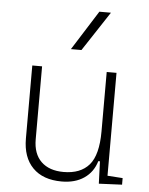

<svg xmlns="http://www.w3.org/2000/svg" viewBox="-56 -841 697 896"><g transform="rotate(5 293.0 -392.5)"><path d="M266.6 9.8Q178.7 9.8 130.9 -38.8Q83 -87.4 83 -175.8V-517.6H128.9V-175.8Q128.9 -107.9 166.5 -71.5Q204.1 -35.2 271.5 -35.2Q350.6 -35.2 391.1 -82Q431.6 -128.9 431.6 -239.3V-517.6H477.5V-35.6L548.8 -30.8V0L440.4 4.9L436.5 -99.6H428.7Q413.6 -47.9 371.3 -19Q329.1 9.8 266.6 9.8ZM255.9 -609.4 373 -794.9H427.2L305.2 -609.4Z"/></g></svg>

Font: Cascadia Mono NF ExtraLight
Style: Regular
Weight: 200
Monospace: yes
Designer: Aaron Bell
Foundry: Saja Typeworks
Version: Version 2404.023; ttfautohint (v1.8.4)